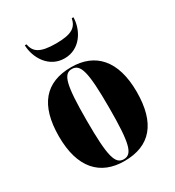

<svg xmlns="http://www.w3.org/2000/svg" viewBox="-186 -876 905 995"><g transform="rotate(-30 266.5 -379.0)"><path d="M263 -606C357 -606 407 -693 408 -768H398C388 -720 360 -695 263 -695C165 -695 136 -720 127 -768H117C119 -693 169 -606 263 -606ZM265 10C419 10 499 -82 499 -270C499 -458 411 -550 268 -550C114 -550 34 -458 34 -270C34 -82 121 10 265 10ZM267 0C216 0 200 -55 200 -270C200 -485 216 -540 266 -540C318 -540 334 -485 334 -270C334 -55 318 0 267 0Z"/></g></svg>

Font: Noto Serif Display ExtraCondensed Black
Style: Regular
Weight: 900
Width: 2
Designer: Monotype Design Team
Foundry: Monotype Imaging Inc.
Version: Version 2.009